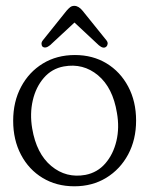

<svg xmlns="http://www.w3.org/2000/svg" viewBox="-20 -627 510 656"><path d="M236 -439Q297 -439 344 -410.5Q391 -382 418 -331.2Q445 -280.5 445 -215Q445 -150 417.8 -99.2Q390.5 -48.5 343 -19.5Q295.5 9.5 234 9.5Q173 9.5 125.8 -19Q78.5 -47.5 51.8 -98.2Q25 -149 25 -214.5Q25 -279.5 52 -330.2Q79 -381 126.5 -410Q174 -439 236 -439ZM272 -29.5Q313 -37.5 340 -68.8Q367 -100 377.8 -145.5Q388.5 -191 379.5 -241.5Q365.5 -327.5 314.8 -369.8Q264 -412 198 -400Q157 -392.5 129.8 -361Q102.5 -329.5 92 -284Q81.5 -238.5 90 -188Q104.5 -102 155.2 -59.8Q206 -17.5 272 -29.5ZM343 -467.5Q333.5 -459 317.5 -472.5L234.5 -550L151 -472.5Q135.5 -460 125.5 -467.5Q122 -471 121.8 -477.2Q121.5 -483.5 127 -490L207.5 -590.5Q214.5 -598.5 220.2 -602.8Q226 -607 234 -607Q248.5 -607 262 -590.5L343 -490Q348.5 -483.5 347.8 -477.2Q347 -471 343 -467.5Z"/></svg>

Font: Fraunces 144pt SuperSoft Light
Style: Regular
Weight: 300
Version: Version 1.000;[0bf87f6ff]